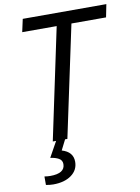

<svg xmlns="http://www.w3.org/2000/svg" viewBox="-102 -781 791 1088"><g transform="rotate(-10 294.0 -237.0)"><path d="M258.8 134.8Q258.8 182.6 219.2 211.4Q179.7 240.2 114.7 240.2Q94.7 240.2 72.8 235.8V187Q91.3 189.9 106 189.9Q190.9 189.9 190.9 136.2Q190.9 114.3 171.9 103.5Q152.8 92.8 123.5 88.9L172.9 0H153.8L289.1 -640.1H90.8L106.9 -713.9H587.9L573.2 -640.1H374L237.8 0H224.6L194.8 59.1Q258.8 77.6 258.8 134.8Z"/></g></svg>

Font: OpenSans-Italic
Style: Italic
Weight: 400
Italic angle: -12°
Foundry: Ascender Corporation
Version: Version 1.10